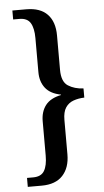

<svg xmlns="http://www.w3.org/2000/svg" viewBox="-60 -797 520 962"><g transform="rotate(-5 200.5 -316.5)"><path d="M40 127V82H71Q111 82 127 55.5Q143 29 143 -21V-194Q143 -242 167.5 -274Q192 -306 246 -317V-319Q193 -329 168 -361Q143 -393 143 -441V-612Q143 -662 127 -688.5Q111 -715 71 -715H40V-760H110Q180 -760 216 -722.5Q252 -685 252 -616V-443Q252 -383 284 -362.5Q316 -342 361 -340V-294Q331 -293 306 -284Q281 -275 266.5 -253Q252 -231 252 -191V-18Q252 49 216 88Q180 127 110 127Z"/></g></svg>

Font: Noto Serif Khmer SemiCondensed Medium
Style: Regular
Weight: 500
Width: 4
Designer: Danh Hong and the Monotype Design Team
Foundry: Monotype Imaging Inc.
Version: Version 2.004; ttfautohint (v1.8.4.7-5d5b)